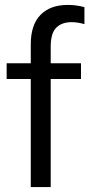

<svg xmlns="http://www.w3.org/2000/svg" viewBox="-20 -760 377 780"><path d="M186 -570V-503H309V-439H186V0H105V-439H7V-503H105V-580Q105 -659 144.5 -699.5Q184 -740 255 -740Q290 -740 323 -731V-662Q295 -670 271 -670Q231 -670 208.5 -647.5Q186 -625 186 -570Z"/></svg>

Font: Muli
Style: Regular
Weight: 400
Designer: Vernon Adams
Foundry: Vernon Adams
Version: Version 2.000